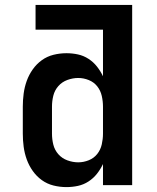

<svg xmlns="http://www.w3.org/2000/svg" viewBox="-20 -755 640 783"><path d="M251 8Q224 8 198 1.5Q172 -5 150.5 -20.5Q129 -36 113.5 -58Q98 -80 89 -105Q80 -130 76.5 -156.5Q73 -183 73 -210V-320Q73 -347 76.5 -373.5Q80 -400 89 -425Q98 -450 113.5 -472Q129 -494 150.5 -509.5Q172 -525 198 -531.5Q224 -538 251 -538Q275 -538 298 -533Q321 -528 341 -515Q361 -502 375.5 -483.5Q390 -465 400 -444V-634H125V-735H519V0H400V-86Q390 -65 375.5 -46.5Q361 -28 341 -15Q321 -2 298 3Q275 8 251 8ZM299 -93Q321 -93 342 -101.5Q363 -110 376.5 -127Q390 -144 395 -166Q400 -188 400 -210V-320Q400 -342 395 -364Q390 -386 376.5 -403Q363 -420 342 -428.5Q321 -437 299 -437Q277 -437 255 -429Q233 -421 218 -404Q203 -387 197.5 -365Q192 -343 192 -320V-210Q192 -187 197.5 -165Q203 -143 218 -126Q233 -109 255 -101Q277 -93 299 -93Z"/></svg>

Font: Iosevka Curly Extended
Style: Bold
Weight: 700
Width: 7
Monospace: yes
Designer: Belleve Invis
Foundry: Belleve Invis
Version: Version 11.1.0; ttfautohint (v1.8.3)